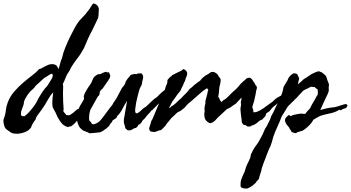

<svg xmlns="http://www.w3.org/2000/svg" viewBox="-50 -755 2048 1120"><path d="M335.9 -84Q343.8 -84 345.7 -83Q347.7 -82 350.6 -82Q354.5 -82 361.8 -86.4Q369.1 -90.8 376.5 -96.7Q383.8 -102.5 390.1 -108.4Q396.5 -114.3 400.4 -117.2Q409.2 -119.1 418 -127Q426.8 -134.8 434.6 -144.5Q442.4 -154.3 448.7 -164.1Q455.1 -173.8 460.9 -179.7Q484.4 -203.1 493.7 -213.9Q502.9 -224.6 505.9 -228.5Q508.8 -232.4 509.3 -231.9Q509.8 -231.4 514.6 -231.4Q522.5 -231.4 525.9 -224.1Q529.3 -216.8 532.2 -211.9Q530.3 -210 530.3 -206.1Q530.3 -202.1 528.3 -199.2Q526.4 -196.3 522.5 -193.4Q518.6 -190.4 515.6 -186.5L505.9 -174.8Q494.1 -163.1 485.8 -149.4Q477.5 -135.7 469.7 -122.6Q461.9 -109.4 454.1 -98.1Q446.3 -86.9 436.5 -81.1Q410.2 -64.5 395 -45.9Q379.9 -27.3 361.3 -16.6Q359.4 -16.6 358.9 -17.1Q358.4 -17.6 357.4 -17.6Q353.5 -17.6 351.1 -15.6Q348.6 -13.7 345.7 -13.7Q337.9 -16.6 332 -19Q326.2 -21.5 319.8 -26.4Q313.5 -31.2 306.2 -40.5Q298.8 -49.8 289.1 -66.4Q284.2 -74.2 281.2 -82.5Q278.3 -90.8 273.4 -99.6Q265.6 -114.3 260.3 -123.5Q254.9 -132.8 254.9 -156.2Q254.9 -166 256.8 -185.5Q258.8 -205.1 260.7 -216.8Q245.1 -201.2 232.9 -179.2Q220.7 -157.2 209 -138.7Q192.4 -113.3 175.3 -91.3Q158.2 -69.3 157.2 -56.6Q151.4 -50.8 146.5 -43Q141.6 -35.2 138.2 -28.8Q134.8 -22.5 133.3 -18.1Q131.8 -13.7 133.8 -15.6Q120.1 6.8 94.2 16.1Q68.4 25.4 45.9 25.4Q37.1 24.4 28.3 23.4Q19.5 22.5 11.7 16.6L-2.9 5.9Q-18.6 -2 -24.4 -18.6Q-30.3 -35.2 -30.3 -54.7Q-18.6 -85 -16.1 -109.9Q-13.7 -134.8 -4.9 -157.2Q8.8 -193.4 33.7 -221.7Q58.6 -250 85.9 -273.4Q113.3 -296.9 138.2 -315.4Q163.1 -334 177.7 -351.6Q184.6 -352.5 193.4 -357.4Q202.1 -362.3 211.9 -367.7Q221.7 -373 231.9 -377Q242.2 -380.9 252.9 -380.9Q264.6 -380.9 271 -377.9Q277.3 -375 281.2 -370.6Q285.2 -366.2 286.6 -361.3Q288.1 -356.4 291 -351.6Q296.9 -367.2 300.8 -384.3Q304.7 -401.4 311.5 -415Q317.4 -445.3 331.5 -479.5Q345.7 -513.7 359.9 -542.5Q374 -571.3 385.3 -591.3Q396.5 -611.3 398.4 -614.3Q413.1 -636.7 431.2 -653.8Q449.2 -670.9 460.9 -688.5Q470.7 -699.2 480 -715.3Q489.3 -731.4 495.1 -735.4Q509.8 -731.4 516.6 -724.1Q523.4 -716.8 525.4 -709Q527.3 -701.2 526.4 -693.4Q525.4 -685.5 525.4 -681.6Q525.4 -666 522.5 -650.4L489.3 -581.1Q475.6 -555.7 463.4 -529.3Q451.2 -502.9 440.4 -475.6Q421.9 -440.4 400.9 -414.1Q379.9 -387.7 362.3 -357.4Q358.4 -346.7 352.1 -337.4Q345.7 -328.1 339.8 -318.4L322.3 -276.4Q316.4 -268.6 316.4 -261.7Q318.4 -256.8 318.4 -253.9Q318.4 -251 318.4 -249Q318.4 -240.2 317.9 -231.4Q317.4 -222.7 317.4 -212.9Q317.4 -187.5 318.4 -162.6Q319.3 -137.7 321.3 -115.2Q319.3 -111.3 319.3 -110.4Q319.3 -103.5 326.7 -96.2Q334 -88.9 335.9 -84ZM242.2 -321.3 217.8 -305.7Q210 -302.7 198.2 -291.5Q186.5 -280.3 177.7 -272.5L157.2 -253.9Q150.4 -241.2 138.7 -232.4Q127 -223.6 119.1 -212.9Q108.4 -199.2 98.1 -180.7Q87.9 -162.1 88.9 -149.4Q84 -131.8 78.1 -119.1Q72.3 -106.4 72.3 -90.8Q72.3 -78.1 80.6 -77.6Q88.9 -77.1 92.8 -77.1Q104.5 -85 116.7 -98.1Q128.9 -111.3 140.1 -125.5Q151.4 -139.6 159.7 -153.3Q168 -167 171.9 -177.7Q182.6 -196.3 196.3 -217.3Q210 -238.3 226.6 -254.9L252 -295.9Q253.9 -300.8 255.9 -304.7Q257.8 -308.6 257.8 -313.5Q257.8 -320.3 253.9 -325.2Q250 -325.2 247.1 -323.7Q244.1 -322.3 242.2 -321.3Z M675.8 -28.3Q669.9 -41 673.8 -66.4Q675.8 -77.1 677.2 -83.5Q678.7 -89.8 680.7 -105.5Q682.6 -120.1 686 -135.7Q689.5 -151.4 691.4 -167Q676.8 -144.5 664.1 -119.6Q651.4 -94.7 633.8 -78.1Q630.9 -69.3 627 -65.9Q623 -62.5 618.7 -60.1Q614.3 -57.6 609.9 -54.7Q605.5 -51.8 602.5 -43Q597.7 -38.1 593.3 -32.7Q588.9 -27.3 586.9 -19.5Q582 -17.6 577.1 -11.7Q568.4 -2.9 565.4 -2Q562.5 -1 560.5 1Q550.8 8.8 543.5 12.7Q536.1 16.6 526.4 17.6Q515.6 19.5 498.5 20.5Q481.4 21.5 471.7 22.5Q464.8 17.6 461.9 16.6Q459 15.6 451.2 12.7Q438.5 7.8 437.5 7.3Q436.5 6.8 432.6 4.9Q424.8 -1 421.9 -4.4Q418.9 -7.8 415 -11.7Q398.4 -37.1 396.5 -76.2Q395.5 -89.8 401.4 -103.5Q407.2 -117.2 412.1 -127.9Q417 -138.7 424.8 -150.4Q432.6 -162.1 437.5 -171.9Q440.4 -177.7 440.4 -181.2Q440.4 -184.6 439.5 -187.5Q438.5 -190.4 438.5 -193.4Q438.5 -196.3 441.4 -202.1Q443.4 -209 447.3 -215.8Q451.2 -222.7 456.1 -231.4Q465.8 -248 474.6 -259.3Q483.4 -270.5 489.3 -288.1Q494.1 -301.8 502.4 -309.1Q510.7 -316.4 522.5 -322.3Q527.3 -320.3 536.6 -323.7Q545.9 -327.1 550.8 -331.1Q557.6 -331.1 561.5 -335Q572.3 -336.9 572.8 -335Q573.2 -333 575.2 -333Q577.1 -332 580.6 -333Q584 -334 585.9 -333Q588.9 -323.2 590.8 -320.3Q592.8 -317.4 592.8 -315.4Q592.8 -312.5 592.3 -307.6Q591.8 -302.7 590.8 -300.8Q585 -293 584.5 -291.5Q584 -290 583 -288.1Q577.1 -280.3 568.4 -267.1Q559.6 -253.9 552.7 -244.1Q547.9 -236.3 543 -233.4Q538.1 -230.5 534.2 -222.7Q532.2 -218.8 531.2 -215.3Q530.3 -211.9 528.3 -208Q517.6 -185.5 502.9 -160.6Q488.3 -135.7 476.6 -113.3Q475.6 -105.5 473.1 -98.1Q470.7 -90.8 470.7 -84Q470.7 -83 470.2 -78.6Q469.7 -74.2 469.7 -68.8Q469.7 -63.5 469.7 -58.6Q469.7 -53.7 470.7 -52.7Q476.6 -44.9 477.5 -45.4Q478.5 -45.9 479.5 -44.9Q483.4 -35.2 484.9 -33.7Q486.3 -32.2 491.2 -30.3Q495.1 -29.3 502.4 -31.7Q509.8 -34.2 513.7 -36.1Q525.4 -42 531.2 -48.3Q537.1 -54.7 543 -61.5Q547.9 -67.4 556.6 -79.1Q565.4 -90.8 574.2 -103Q583 -115.2 591.8 -126.5Q600.6 -137.7 605.5 -143.6Q611.3 -156.2 619.6 -167Q627.9 -177.7 633.8 -189.5Q641.6 -205.1 647.5 -215.8Q653.3 -226.6 661.1 -241.2Q667 -249 673.3 -256.3Q679.7 -263.7 682.6 -276.4Q684.6 -283.2 689.9 -289.6Q695.3 -295.9 698.2 -300.8Q705.1 -306.6 707.5 -311.5Q710 -316.4 713.9 -318.4Q724.6 -321.3 730.5 -322.8Q736.3 -324.2 745.1 -322.3Q752.9 -327.1 761.7 -327.1Q770.5 -327.1 778.3 -326.2Q778.3 -321.3 780.8 -319.8Q783.2 -318.4 783.2 -314.5Q787.1 -305.7 783.2 -293Q779.3 -280.3 778.3 -267.6Q776.4 -257.8 771 -249.5Q765.6 -241.2 762.7 -230.5Q758.8 -215.8 757.8 -212.9Q756.8 -210 754.9 -202.1Q751 -184.6 747.1 -169.4Q743.2 -154.3 741.2 -134.8Q741.2 -129.9 739.7 -124.5Q738.3 -119.1 738.3 -115.2Q738.3 -110.4 738.8 -103.5Q739.3 -96.7 744.1 -94.7Q750 -92.8 753.4 -95.7Q756.8 -98.6 763.7 -102.5Q768.6 -106.4 773.4 -111.3Q778.3 -116.2 783.2 -120.1Q788.1 -125 793.9 -127.9Q799.8 -130.9 804.7 -135.7Q820.3 -149.4 834.5 -164.1Q848.6 -178.7 865.2 -188.5Q880.9 -205.1 897 -219.2Q913.1 -233.4 933.6 -243.2Q941.4 -230.5 937.5 -222.2Q933.6 -213.9 927.7 -206.1Q925.8 -204.1 920.9 -201.2Q916 -198.2 913.1 -196.3Q911.1 -194.3 908.2 -191.4Q905.3 -188.5 903.3 -188.5Q903.3 -184.6 900.9 -182.1Q898.4 -179.7 896.5 -177.7Q883.8 -158.2 868.2 -143.1Q852.5 -127.9 837.9 -112.3Q831.1 -110.4 829.6 -106Q828.1 -101.6 823.2 -97.7Q819.3 -92.8 815.4 -89.4Q811.5 -85.9 807.6 -81.1Q801.8 -74.2 797.4 -67.9Q793 -61.5 785.2 -55.7Q780.3 -50.8 777.8 -45.4Q775.4 -40 770.5 -35.2Q762.7 -27.3 759.3 -27.8Q755.9 -28.3 753.9 -18.6Q746.1 -12.7 745.1 -10.3Q744.1 -7.8 742.2 -8.8Q740.2 -7.8 735.4 -7.3Q730.5 -6.8 730.5 -4.9Q723.6 -2 720.2 1Q716.8 3.9 710.9 4.9Q698.2 6.8 692.9 3.4Q687.5 0 681.6 -6.8Z M935.5 -124Q940.4 -125 943.4 -128.4Q946.3 -131.8 950.2 -134.8Q953.1 -136.7 956.5 -138.7Q960 -140.6 962.9 -142.6Q974.6 -151.4 984.9 -162.1Q995.1 -172.9 1005.9 -180.7Q1018.6 -195.3 1031.7 -207.5Q1044.9 -219.7 1055.7 -235.4Q1070.3 -246.1 1085 -260.7Q1092.8 -265.6 1100.1 -272Q1107.4 -278.3 1116.2 -283.2Q1121.1 -289.1 1127 -295.9Q1132.8 -302.7 1140.6 -307.6Q1148.4 -315.4 1157.7 -319.3Q1167 -323.2 1174.8 -331.1Q1189.5 -338.9 1201.2 -333.5Q1212.9 -328.1 1219.7 -320.3Q1221.7 -315.4 1224.6 -311Q1227.5 -306.6 1231.4 -301.8Q1233.4 -298.8 1235.4 -296.4Q1237.3 -293.9 1237.3 -289.1Q1237.3 -277.3 1234.4 -266.6Q1231.4 -255.9 1229.5 -245.1Q1227.5 -231.4 1227.1 -218.3Q1226.6 -205.1 1222.7 -191.4Q1228.5 -183.6 1231.9 -174.8Q1235.4 -166 1241.2 -160.2Q1245.1 -161.1 1250 -168Q1254.9 -171.9 1261.2 -175.3Q1267.6 -178.7 1272.5 -183.6Q1280.3 -191.4 1286.6 -197.3Q1293 -203.1 1299.8 -210.9Q1306.6 -217.8 1313.5 -223.6Q1320.3 -229.5 1328.1 -236.3Q1335.9 -244.1 1342.3 -252.4Q1348.6 -260.7 1356.4 -268.6Q1359.4 -272.5 1362.8 -273.9Q1366.2 -275.4 1368.2 -280.3Q1376 -284.2 1381.3 -291Q1386.7 -297.9 1396.5 -300.8Q1406.2 -301.8 1409.2 -300.8Q1412.1 -299.8 1418 -293.9Q1422.9 -290 1425.3 -284.2Q1427.7 -278.3 1432.6 -274.4Q1437.5 -264.6 1439.9 -260.3Q1442.4 -255.9 1446.3 -252.9Q1450.2 -245.1 1447.8 -237.3Q1445.3 -229.5 1443.4 -221.7Q1442.4 -210 1441.4 -206.5Q1440.4 -203.1 1439.5 -198.2Q1433.6 -164.1 1421.9 -131.8Q1422.9 -124 1425.8 -117.7Q1428.7 -111.3 1427.7 -100.6Q1433.6 -99.6 1439 -100.6Q1444.3 -101.6 1448.2 -102.5Q1458 -106.4 1467.8 -111.8Q1477.5 -117.2 1487.3 -124Q1500 -133.8 1513.7 -143.1Q1527.3 -152.3 1540 -162.1Q1544.9 -166 1547.9 -169.4Q1550.8 -172.9 1555.7 -176.8Q1565.4 -184.6 1574.7 -189.5Q1584 -194.3 1593.8 -199.2Q1598.6 -202.1 1601.6 -205.1Q1604.5 -208 1608.4 -211.9Q1613.3 -216.8 1622.1 -222.2Q1630.9 -227.5 1638.7 -231.4Q1652.3 -232.4 1652.8 -227.1Q1653.3 -221.7 1654.3 -217.8Q1641.6 -209 1630.4 -199.7Q1619.1 -190.4 1607.4 -180.7Q1604.5 -178.7 1602.1 -177.2Q1599.6 -175.8 1594.7 -173.8Q1591.8 -171.9 1589.4 -168.5Q1586.9 -165 1583 -163.1Q1577.1 -158.2 1571.3 -153.8Q1565.4 -149.4 1560.5 -144.5Q1553.7 -139.6 1547.9 -134.8Q1542 -129.9 1537.1 -125Q1532.2 -120.1 1528.3 -114.3Q1524.4 -108.4 1518.6 -103.5Q1513.7 -101.6 1510.3 -98.6Q1506.8 -95.7 1502.9 -92.8Q1501 -86.9 1500 -82.5Q1499 -78.1 1494.1 -73.2Q1487.3 -67.4 1484.9 -64Q1482.4 -60.5 1480.5 -58.6Q1477.5 -56.6 1473.6 -55.2Q1469.7 -53.7 1465.8 -51.8Q1460.9 -48.8 1457 -44.9Q1453.1 -41 1448.2 -37.1Q1440.4 -32.2 1435.1 -28.8Q1429.7 -25.4 1420.9 -23.4Q1411.1 -16.6 1406.2 -17.1Q1401.4 -17.6 1396.5 -16.6Q1394.5 -15.6 1392.1 -18.6Q1389.6 -21.5 1386.7 -21.5Q1379.9 -27.3 1377 -26.4Q1374 -25.4 1370.1 -27.3Q1360.4 -38.1 1360.4 -43.9Q1360.4 -49.8 1359.4 -56.6Q1357.4 -71.3 1355.5 -86.4Q1353.5 -101.6 1352.5 -118.2Q1352.5 -125 1354 -130.9Q1355.5 -136.7 1356.4 -143.6Q1356.4 -147.5 1355.5 -150.9Q1354.5 -154.3 1354.5 -157.2Q1355.5 -165 1357.4 -171.9Q1359.4 -178.7 1358.4 -185.5Q1345.7 -170.9 1338.9 -164.6Q1332 -158.2 1326.2 -150.4Q1312.5 -142.6 1300.8 -133.3Q1289.1 -124 1274.4 -119.1Q1260.7 -105.5 1248 -94.7Q1235.4 -84 1221.7 -70.3Q1213.9 -60.5 1205.6 -52.7Q1197.3 -44.9 1186.5 -39.1Q1179.7 -37.1 1175.8 -36.6Q1171.9 -36.1 1168 -39.1Q1147.5 -50.8 1143.6 -69.3Q1139.6 -87.9 1144.5 -110.4Q1141.6 -116.2 1142.6 -123.5Q1143.6 -130.9 1145 -138.2Q1146.5 -145.5 1147.9 -151.9Q1149.4 -158.2 1147.5 -162.1Q1150.4 -176.8 1155.3 -192.4Q1160.2 -208 1162.1 -222.7Q1167 -229.5 1163.6 -233.4Q1160.2 -237.3 1157.2 -240.2Q1140.6 -230.5 1125.5 -217.3Q1110.4 -204.1 1094.7 -190.4Q1086.9 -183.6 1079.6 -177.2Q1072.3 -170.9 1064.5 -164.1Q1056.6 -157.2 1048.8 -150.9Q1041 -144.5 1035.2 -136.7Q1028.3 -127.9 1024.9 -125Q1021.5 -122.1 1018.6 -120.1Q1013.7 -117.2 1010.7 -114.3Q1007.8 -111.3 1004.9 -109.4Q1001 -106.4 997.1 -105Q993.2 -103.5 988.3 -101.6Q982.4 -97.7 976.1 -91.3Q969.7 -85 964.8 -80.1Q960 -75.2 956.1 -72.3Q952.1 -69.3 948.2 -64.5Q941.4 -54.7 934.1 -46.9Q926.8 -39.1 919.9 -30.3Q918.9 -25.4 914.6 -21Q910.2 -16.6 905.3 -11.7Q901.4 -7.8 897 -2.9Q892.6 2 887.7 3.9Q884.8 4.9 880.9 5.4Q877 5.9 873 7.8Q867.2 9.8 860.4 12.7Q853.5 15.6 845.7 14.6Q838.9 13.7 834 13.2Q829.1 12.7 824.2 8.8Q824.2 1 819.3 -2Q821.3 -13.7 825.7 -25.4Q830.1 -37.1 832 -47.9Q838.9 -57.6 843.3 -69.8Q847.7 -82 853.5 -93.8Q858.4 -107.4 863.8 -119.1Q869.1 -130.9 874 -142.6Q877.9 -154.3 880.9 -164.1Q883.8 -173.8 888.7 -181.6Q894.5 -191.4 895.5 -196.3Q899.4 -201.2 902.8 -209.5Q906.2 -217.8 906.2 -222.7Q912.1 -229.5 914.1 -239.3Q916 -249 919.9 -257.8Q921.9 -261.7 923.3 -264.6Q924.8 -267.6 925.8 -272.5Q926.8 -277.3 926.3 -281.7Q925.8 -286.1 928.7 -291Q932.6 -295.9 936.5 -299.3Q940.4 -302.7 944.3 -307.6Q949.2 -308.6 951.2 -312.5Q953.1 -316.4 957 -318.4Q968.8 -322.3 969.2 -323.2Q969.7 -324.2 971.7 -325.2Q983.4 -331.1 986.3 -332.5Q989.3 -334 993.2 -335.9Q997.1 -337.9 999 -338.4Q1001 -338.9 1004.9 -340.8Q1006.8 -342.8 1012.7 -346.7Q1018.6 -350.6 1020.5 -352.5Q1030.3 -348.6 1037.1 -340.3Q1043.9 -332 1041 -318.4Q1040 -313.5 1038.1 -309.1Q1036.1 -304.7 1034.2 -300.8Q1032.2 -295.9 1031.7 -291.5Q1031.2 -287.1 1029.3 -283.2Q1022.5 -271.5 1020.5 -265.1Q1018.6 -258.8 1015.6 -252.9Q1013.7 -250 1012.2 -247.1Q1010.7 -244.1 1008.8 -240.2Q1005.9 -232.4 1003.4 -227.5Q1001 -222.7 996.1 -217.8Q993.2 -213.9 990.2 -210.9Q987.3 -208 984.4 -203.1Q977.5 -194.3 970.7 -183.6Q963.9 -172.9 956.1 -164.1Q951.2 -154.3 945.8 -144.5Q940.4 -134.8 935.5 -124Z M1818.4 -113.3Q1835 -118.2 1851.6 -122.1Q1868.2 -126 1885.7 -127.9Q1901.4 -128.9 1918 -133.8Q1924.8 -135.7 1931.6 -138.2Q1938.5 -140.6 1944.3 -142.6Q1951.2 -144.5 1957.5 -146Q1963.9 -147.5 1968.8 -148.4Q1976.6 -142.6 1976.1 -142.1Q1975.6 -141.6 1977.5 -139.6L1969.7 -126Q1965.8 -123 1960.4 -122.1Q1955.1 -121.1 1950.2 -119.1Q1946.3 -117.2 1944.3 -115.2Q1942.4 -113.3 1940.4 -112.3Q1936.5 -111.3 1934.1 -112.8Q1931.6 -114.3 1929.7 -115.2Q1906.2 -99.6 1876 -93.8Q1845.7 -87.9 1818.4 -79.1Q1808.6 -74.2 1798.8 -68.8Q1789.1 -63.5 1778.3 -56.6Q1770.5 -41 1756.3 -26.4Q1742.2 -11.7 1727.5 -1Q1724.6 1 1721.2 3.4Q1717.8 5.9 1715.8 6.8Q1709 9.8 1700.7 11.7Q1692.4 13.7 1685.5 15.6Q1683.6 17.6 1680.7 19.5Q1677.7 21.5 1675.8 21.5Q1669.9 22.5 1664.1 19.5Q1658.2 16.6 1651.4 15.6Q1646.5 5.9 1645.5 3.4Q1644.5 1 1641.6 0Q1638.7 -10.7 1630.4 -18.6Q1622.1 -26.4 1617.2 -37.1Q1615.2 -41 1613.8 -45.4Q1612.3 -49.8 1612.3 -53.7Q1613.3 -64.5 1621.1 -72.3Q1628.9 -80.1 1636.7 -85Q1642.6 -76.2 1647 -78.1Q1651.4 -80.1 1654.3 -82Q1659.2 -84 1662.6 -84.5Q1666 -85 1668.9 -85.9Q1676.8 -87.9 1684.6 -89.4Q1692.4 -90.8 1700.2 -91.8Q1710 -92.8 1716.8 -91.3Q1723.6 -89.8 1732.4 -91.8Q1737.3 -100.6 1744.6 -108.4Q1752 -116.2 1758.8 -123Q1763.7 -134.8 1771.5 -148.4Q1779.3 -162.1 1787.1 -174.8L1795.9 -192.4Q1797.9 -194.3 1799.3 -196.3Q1800.8 -198.2 1802.7 -202.1Q1804.7 -210 1804.2 -217.3Q1803.7 -224.6 1802.7 -233.4Q1793.9 -238.3 1784.2 -248Q1778.3 -246.1 1772.9 -248Q1767.6 -250 1761.7 -248Q1758.8 -247.1 1755.9 -245.1Q1752.9 -243.2 1749 -241.2Q1740.2 -236.3 1730 -232.4Q1719.7 -228.5 1713.9 -220.7Q1703.1 -210 1696.3 -202.1Q1689.5 -194.3 1681.6 -185.5Q1671.9 -177.7 1669.4 -174.3Q1667 -170.9 1665 -168.9Q1659.2 -163.1 1653.3 -158.2Q1647.5 -153.3 1642.6 -147.5Q1640.6 -144.5 1637.2 -142.1Q1633.8 -139.6 1631.8 -136.7Q1626 -129.9 1621.6 -122.1Q1617.2 -114.3 1612.3 -106.4Q1607.4 -98.6 1602.5 -90.8Q1597.7 -83 1592.8 -75.2Q1582 -44.9 1568.4 -16.1Q1554.7 12.7 1543.9 43.9Q1542 54.7 1541 55.2Q1540 55.7 1540 57.6Q1538.1 65.4 1536.6 71.8Q1535.2 78.1 1532.2 84Q1530.3 91.8 1526.4 100.1Q1522.5 108.4 1518.6 116.2Q1512.7 129.9 1506.8 146Q1501 162.1 1495.1 176.8Q1490.2 187.5 1486.8 198.2Q1483.4 209 1479.5 219.7Q1476.6 225.6 1476.1 231.4Q1475.6 237.3 1473.6 243.2Q1470.7 253.9 1466.3 265.6Q1461.9 277.3 1460.9 288.1Q1446.3 301.8 1441.4 311.5Q1430.7 322.3 1418.9 330.6Q1407.2 338.9 1392.6 344.7Q1387.7 344.7 1381.3 344.7Q1375 344.7 1369.1 343.3Q1363.3 341.8 1358.4 338.9Q1353.5 335.9 1353.5 330.1Q1352.5 321.3 1354 307.6Q1355.5 293.9 1360.4 284.2Q1364.3 273.4 1368.7 263.7Q1373 253.9 1377 247.1Q1382.8 222.7 1391.6 204.1Q1396.5 193.4 1401.4 184.1Q1406.2 174.8 1410.2 164.1Q1412.1 157.2 1413.1 149.4Q1414.1 141.6 1418.9 135.7Q1425.8 119.1 1436 104.5Q1446.3 89.8 1457 75.2Q1461.9 67.4 1465.8 59.1Q1469.7 50.8 1474.6 43Q1483.4 28.3 1489.3 11.7Q1495.1 -4.9 1505.9 -18.6Q1510.7 -29.3 1515.6 -38.6Q1520.5 -47.9 1525.4 -57.6Q1527.3 -62.5 1528.8 -67.9Q1530.3 -73.2 1532.2 -78.1Q1538.1 -86.9 1543 -96.7Q1551.8 -116.2 1561 -135.3Q1570.3 -154.3 1582 -172.9Q1583 -183.6 1587.4 -192.4Q1591.8 -201.2 1595.7 -211.9Q1598.6 -219.7 1600.1 -228.5Q1601.6 -237.3 1603.5 -245.1Q1605.5 -252 1610.4 -258.8Q1615.2 -265.6 1619.1 -273.4Q1621.1 -276.4 1623 -279.8Q1625 -283.2 1627 -286.1Q1629.9 -292 1631.3 -296.4Q1632.8 -300.8 1636.7 -305.7Q1647.5 -318.4 1651.9 -320.8Q1656.2 -323.2 1662.1 -327.1Q1681.6 -328.1 1686.5 -317.9Q1691.4 -307.6 1695.3 -296.9Q1693.4 -289.1 1691.4 -281.2Q1689.5 -273.4 1687.5 -262.7Q1695.3 -269.5 1704.6 -277.3Q1713.9 -285.2 1721.7 -293Q1738.3 -302.7 1753.9 -314Q1769.5 -325.2 1789.1 -333Q1793.9 -335 1799.3 -336.9Q1804.7 -338.9 1809.6 -338.9Q1814.5 -338.9 1817.9 -336.4Q1821.3 -334 1827.1 -333Q1832 -328.1 1838.4 -323.7Q1844.7 -319.3 1849.6 -313.5Q1853.5 -308.6 1855.5 -301.8Q1857.4 -294.9 1859.4 -288.1Q1861.3 -281.2 1864.7 -274.4Q1868.2 -267.6 1869.1 -261.7Q1869.1 -256.8 1868.2 -252Q1867.2 -247.1 1867.2 -242.2Q1867.2 -239.3 1867.7 -236.3Q1868.2 -233.4 1868.2 -228.5Q1867.2 -217.8 1860.4 -204.1Q1853.5 -190.4 1848.6 -179.7Q1844.7 -171.9 1841.8 -165Q1838.9 -158.2 1835 -150.4Q1830.1 -139.6 1826.2 -130.9Q1822.3 -122.1 1818.4 -113.3Z"/></svg>

Font: Seaweed Script
Style: Regular
Weight: 400
Designer: Squid
Foundry: Font Diner, Inc DBA Neapolitan
Version: Version 1.000